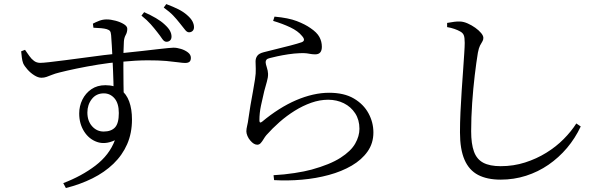

<svg xmlns="http://www.w3.org/2000/svg" viewBox="-20 -859 3040 960"><path d="M812.2 -650.1Q800.8 -650.1 791 -664.7Q781.3 -679.4 766.6 -697.9Q751.4 -717.6 733.7 -737.7Q716 -757.9 687.3 -780.9L700.8 -798.2Q734.1 -783.4 759.7 -768.4Q785.4 -753.3 803.1 -736.7Q822.1 -719.5 829.8 -705Q837.6 -690.5 837.6 -676.3Q837.6 -663.4 830.4 -656.8Q823.3 -650.1 812.2 -650.1ZM296.3 56.5Q387.5 22.1 457.1 -30.9Q526.7 -84 554.4 -157.7Q505.7 -135.1 465.3 -149.2Q424.8 -163.3 400.4 -202Q376 -240.7 376 -291.5Q376 -328.5 391.8 -360.6Q407.6 -392.8 436.8 -412.9Q466.1 -433 507.1 -433Q553.7 -433 583 -411.2Q612.2 -389.4 626.1 -351.2Q639.9 -313.1 639.9 -261.7Q639.9 -193.1 615.7 -137.9Q591.5 -82.8 547 -40Q502.5 2.8 442 32.9Q381.4 62.9 309.4 81.2ZM498.2 -201.3Q535.6 -201.3 554.9 -221.7Q574.1 -242.1 574.1 -293.7Q574.1 -342.3 552.6 -367.2Q531 -392.2 499 -392.2Q461.1 -392.2 439 -363.6Q416.9 -335.1 416.9 -296.6Q416.9 -254.2 440.5 -227.7Q464.2 -201.3 498.2 -201.3ZM187.1 -470.3Q170.8 -470.3 151.6 -482.4Q132.4 -494.4 117.2 -511.7Q101.9 -529 95.9 -542.5Q91.1 -555.2 89.2 -571.5Q87.2 -587.7 85.8 -602.4L105.1 -609.9Q116.6 -593.5 127 -578.7Q137.3 -563.9 150.3 -554.4Q163.3 -544.9 180.3 -544.7Q192.8 -544.5 226.6 -548.3Q260.4 -552.2 306.8 -558.1Q353.3 -564 403.3 -570.8Q453.4 -577.6 499.1 -583.4Q544.9 -589.2 576.9 -592Q644.8 -598.8 692.2 -604.3Q739.6 -609.9 771.3 -613.4Q803.1 -616.9 821.1 -618.7Q839 -620.6 847.2 -620.6Q865 -620.6 885 -614.4Q905.1 -608.2 919.7 -596.9Q934.4 -585.6 934.4 -569.7Q934.4 -556.1 927.3 -550.1Q920.2 -544.2 905.8 -544.2Q893.9 -544.2 870.9 -547.5Q847.9 -550.8 810.8 -554.2Q773.6 -557.5 717.6 -557.4Q661.5 -557.3 581.6 -549.7Q527.9 -545.3 470.9 -536Q413.8 -526.7 363.4 -516.2Q313 -505.7 277.9 -496.7Q255.5 -491.3 239.9 -484.9Q224.4 -478.6 212.6 -474.5Q200.7 -470.3 187.1 -470.3ZM547.9 -406.9Q547.9 -423.1 547.2 -448.8Q546.5 -474.5 545.2 -505.2Q543.9 -536 542.4 -568.4Q541 -600.7 539.1 -630.5Q537.2 -660.2 535.6 -683.2Q534.3 -698.3 529.7 -704Q525.1 -709.7 513.1 -713.4Q502.5 -716.4 486 -718Q469.5 -719.5 447.1 -720.4L444.5 -740.8Q458.2 -748.1 476 -755Q493.8 -761.9 513.1 -761.9Q533.5 -761.9 557.7 -755.4Q581.9 -748.9 599.2 -738.3Q616.4 -727.8 616.4 -715.1Q616.4 -697.8 608.5 -684.1Q600.6 -670.3 599.4 -650.7Q598.2 -632.7 597.4 -599.1Q596.7 -565.5 596.9 -523.6Q597.1 -481.6 597.5 -438.2Q597.9 -394.8 598.9 -358.2ZM925 -697.5Q914.4 -697.5 904.3 -711.2Q894.2 -724.9 878.6 -743.5Q863.1 -763.3 846.1 -781.2Q829.2 -799.1 798.7 -821.2L811.4 -838.6Q846.9 -825.2 872 -812.6Q897.1 -800 915.7 -783.4Q934.7 -767 942.3 -752.1Q950 -737.2 950 -723Q950 -711 942.8 -704.2Q935.7 -697.5 925 -697.5Z M1347.7 17Q1401.1 14.2 1452.3 6.3Q1503.6 -1.6 1537.6 -10.9Q1630.1 -36.4 1682.4 -70Q1734.7 -103.5 1756 -141Q1777.2 -178.4 1777.2 -215.1Q1777.2 -259.5 1756 -292.3Q1734.8 -325 1699.3 -342.7Q1663.7 -360.3 1620.7 -360.3Q1578.7 -360.3 1536.3 -345.3Q1493.9 -330.3 1453.6 -305.2Q1413.4 -280.1 1377.4 -248.5Q1341.5 -216.8 1311.9 -183.4Q1304.8 -175 1298 -163.6Q1291.3 -152.2 1283.8 -143.8Q1276.3 -135.4 1266.4 -135.4Q1249 -135.4 1231.5 -156.3Q1222.7 -166.2 1217.2 -179.2Q1211.8 -192.3 1211.8 -202.2Q1211.8 -214.3 1215.9 -231Q1220 -247.7 1222.1 -265.9Q1226.1 -296.2 1232.3 -332.3Q1238.4 -368.4 1245 -403.1Q1251.6 -437.9 1255 -462.5Q1259.9 -493.7 1258.8 -514.8Q1257.8 -535.8 1257.8 -552.1Q1257.8 -567.8 1266.3 -579.8Q1274.8 -591.9 1298.9 -598Q1325.2 -605 1361.5 -613.7Q1397.9 -622.4 1433.2 -631.7Q1468.6 -641 1488.3 -647.8Q1511 -656.3 1489.4 -679.9Q1470.4 -703.7 1431.4 -722.3Q1392.5 -740.8 1345.7 -754.5L1352.5 -775.9Q1422.3 -769.6 1464.1 -753.5Q1505.8 -737.4 1532.3 -718.6Q1564.7 -696.8 1577 -674.1Q1589.3 -651.4 1589.3 -625.2Q1589.3 -606.4 1581.1 -596.8Q1573 -587.3 1556.6 -587.3Q1543.9 -587.3 1535 -588.9Q1526.1 -590.5 1513.9 -592.3Q1501.8 -594 1479.5 -593.1Q1451.4 -592.1 1421.1 -587.5Q1390.7 -582.8 1366.3 -577.5Q1341.8 -572.2 1328.8 -568.6Q1317.2 -566 1312.7 -560.8Q1308.2 -555.6 1308.2 -548.2Q1308.2 -539.9 1314 -522.3Q1319.8 -504.7 1320.3 -490Q1320.7 -471.7 1314.4 -450.8Q1308.1 -429.8 1301.3 -403.7Q1293.2 -369.6 1285 -331.6Q1276.9 -293.7 1277.1 -256.6Q1277.3 -240 1290.9 -250.8Q1332.6 -285.6 1375.2 -312.6Q1417.9 -339.6 1460.6 -358Q1503.3 -376.3 1545 -385.8Q1586.6 -395.2 1625.4 -395.2Q1700.5 -395.2 1749.3 -366.5Q1798.1 -337.7 1822.5 -292.4Q1847 -247.2 1847 -196.7Q1847 -142.8 1817.9 -101.5Q1788.9 -60.3 1738.7 -30.9Q1688.5 -1.6 1624.3 15.8Q1560.1 33.3 1489.7 39.4Q1419.3 45.6 1350.5 41.6Z M2483.1 39.2Q2415.8 39.2 2370.6 15.7Q2325.4 -7.9 2302.7 -60Q2279.9 -112.1 2279.9 -197.3Q2279.9 -243.8 2282.3 -297.6Q2284.7 -351.4 2288.4 -405.3Q2292.2 -459.2 2295.5 -507.3Q2298.8 -555.4 2301.2 -591.4Q2303.6 -627.4 2303.6 -644.5Q2303.6 -672.1 2298.7 -683.5Q2293.8 -694.9 2280.6 -701.8Q2269.2 -708.5 2252.1 -714.4Q2234.9 -720.4 2215.6 -723.5V-744.4Q2235.6 -748 2251.6 -750.1Q2267.5 -752.2 2280.9 -751.4Q2298.8 -750.6 2318.7 -741.7Q2338.5 -732.9 2356.4 -720.2Q2374.2 -707.5 2385.5 -693.9Q2396.8 -680.4 2396.8 -669.5Q2396.8 -659.1 2391.4 -651Q2386.1 -642.9 2380 -631Q2374 -619.2 2369.4 -595.3Q2361.5 -547.9 2353.7 -482.1Q2345.8 -416.4 2340.8 -343.7Q2335.8 -271 2335.8 -203Q2335.8 -139.7 2349.8 -101.2Q2363.7 -62.7 2396.2 -45.4Q2428.7 -28.1 2483.4 -28.1Q2547.6 -28.1 2605.3 -46.6Q2662.9 -65 2711.7 -95.3Q2760.6 -125.5 2798.5 -163.8Q2836.4 -202 2861.6 -241.7L2883.7 -226.7Q2855.9 -167.7 2815 -119.2Q2774 -70.8 2722.4 -35.2Q2670.7 0.4 2610.1 19.8Q2549.5 39.2 2483.1 39.2Z"/></svg>

Font: Noto Serif HK ExtraLight
Style: Regular
Weight: 200
Designer: Ryoko NISHIZUKA 西塚涼子 (kana & ideographs); Frank Grießhammer (Latin, Greek & Cyrillic); Wenlong ZHANG 张文龙 (bopomofo); San
Foundry: Adobe
Version: Version 2.002-H1;hotconv 1.1.0;makeotfexe 2.6.0